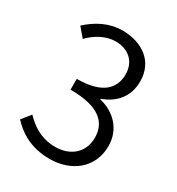

<svg xmlns="http://www.w3.org/2000/svg" viewBox="-180 -860 910 986"><g transform="rotate(30 274.5 -366.5)"><path d="M262 13C390 13 492 -65 492 -195C492 -296 422 -362 336 -382V-386C414 -414 467 -473 467 -564C467 -680 379 -745 259 -746C175 -745 111 -708 57 -659L102 -606C143 -648 196 -679 256 -680C335 -679 384 -631 384 -558C384 -476 331 -413 178 -413V-349C348 -349 410 -288 410 -197C410 -110 346 -55 257 -55C170 -55 115 -96 72 -140L30 -87C77 -36 148 13 262 13Z"/></g></svg>

Font: Genne Gothic Normal
Style: Regular
Weight: 350
Designer: Ryoko NISHIZUKA (kana & ideographs); Paul D. Hunt (Latin, Greek & Cyrillic); Wenlong ZHANG (bopomofo); Sandoll Communica
Foundry: Adobe Systems Incorporated
Version: Version 1.004;PS 1.004;hotconv 16.6.51;makeotf.lib2.5.65220